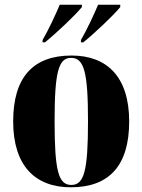

<svg xmlns="http://www.w3.org/2000/svg" viewBox="-20 -786 605 816"><path d="M161 -616V-606H171C217 -643 300 -721 328 -756V-766H234C215 -721 187 -661 161 -616ZM324 -616V-606H334C380 -643 463 -721 491 -756V-766H397C378 -721 350 -661 324 -616ZM281 10C444 10 529 -82 529 -270C529 -458 436 -550 284 -550C121 -550 36 -458 36 -270C36 -82 129 10 281 10ZM283 0C229 0 212 -58 212 -270C212 -482 229 -540 282 -540C337 -540 354 -482 354 -270C354 -58 337 0 283 0Z"/></svg>

Font: Noto Serif Display Condensed Black
Style: Regular
Weight: 900
Width: 3
Designer: Monotype Design Team
Foundry: Monotype Imaging Inc.
Version: Version 2.009